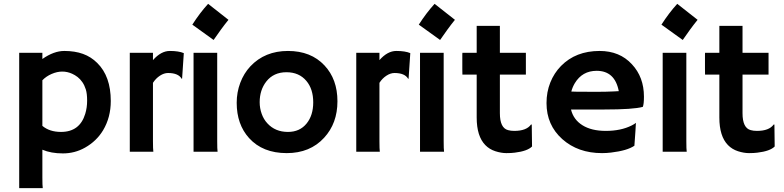

<svg xmlns="http://www.w3.org/2000/svg" viewBox="-20 -783 4046 991"><path d="M198.7 -10.3V133.3Q198.7 175.3 200.7 188H79.1V-510.3H198.7V-478.5Q257.8 -520 312 -520Q366.2 -520 408.2 -504.9Q450.2 -489.7 481.9 -458Q551.8 -389.2 551.8 -261.7Q551.8 -177.2 512.2 -110.8Q478.5 -54.7 418.9 -21Q366.2 8.8 304.7 8.8Q243.2 8.8 198.7 -10.3ZM198.7 -133.3Q235.8 -102.1 294.9 -102.1Q391.6 -102.1 419.9 -195.3Q429.7 -227.1 429.7 -263.4Q429.7 -299.8 422.9 -321.5Q416 -343.3 405 -359.1Q394 -375 380.4 -385.5Q366.7 -396 352.5 -402.3Q327.6 -413.6 301.3 -413.6Q274.9 -413.6 246.6 -401.4Q218.3 -389.2 198.7 -368.7Z M769.5 -54.7Q769.5 -12.7 771.5 0H649.9V-510.3H769.5V-472.7Q811 -520 856.7 -520Q902.3 -520 928.7 -508.8L919.9 -377.4L918 -376Q900.9 -406.2 847.2 -406.2Q826.7 -406.2 805.4 -392.3Q784.2 -378.4 769.5 -355.5Z M972.7 -655.8Q1011.7 -716.8 1054.2 -763.2L1159.2 -680.7Q1138.2 -654.8 1120.1 -629.9Q1120.1 -629.9 1082.5 -576.7ZM1101.1 -54.7Q1101.1 -12.7 1103 0H979V-510.3H1101.1Z M1201.7 -252.4Q1201.7 -306.2 1220 -355.2Q1238.3 -404.3 1272.5 -440.9Q1347.2 -520 1466.3 -520Q1585 -520 1654.8 -445.3Q1721.7 -374 1721.7 -260.3Q1721.7 -146.5 1652.8 -71.8Q1580.1 7.3 1460 7.3Q1335.9 7.3 1265.6 -70.3Q1201.7 -141.1 1201.7 -252.4ZM1320.3 -255.4Q1320.3 -224.6 1330.6 -195.8Q1340.8 -167 1359.9 -146.5Q1400.4 -102.1 1466.3 -102.1Q1527.3 -102.1 1562.5 -145.5Q1596.7 -187.5 1596.7 -254.9Q1596.7 -323.2 1561.5 -365.2Q1523.9 -410.2 1458.5 -410.2Q1392.1 -410.2 1354.5 -362.3Q1320.3 -318.4 1320.3 -255.4Z M1938.5 -54.7Q1938.5 -12.7 1940.4 0H1818.8V-510.3H1938.5V-472.7Q1980 -520 2025.6 -520Q2071.3 -520 2097.7 -508.8L2088.9 -377.4L2086.9 -376Q2069.8 -406.2 2016.1 -406.2Q1995.6 -406.2 1974.4 -392.3Q1953.1 -378.4 1938.5 -355.5Z M2141.6 -655.8Q2180.7 -716.8 2223.1 -763.2L2328.1 -680.7Q2307.1 -654.8 2289.1 -629.9Q2289.1 -629.9 2251.5 -576.7ZM2270 -54.7Q2270 -12.7 2272 0H2147.9V-510.3H2270Z M2634.3 -107.4Q2697.3 -107.4 2720.7 -140.1H2724.6L2726.1 -26.9Q2702.1 -2.9 2637.2 4.9Q2619.6 7.3 2593.5 7.3Q2567.4 7.3 2536.9 -2.4Q2506.3 -12.2 2484.9 -34.2Q2440.4 -79.6 2440.4 -176.3V-397.9H2366.7Q2366.2 -412.1 2366.2 -426.8V-502Q2366.2 -510.3 2366.7 -510.3H2440.4V-649.4H2560.1V-510.3H2694.3V-397.9H2560.1V-198.7Q2560.1 -122.1 2602.5 -111.3Q2616.2 -107.4 2634.3 -107.4Z M2800.8 -251Q2800.8 -308.1 2820.3 -356.9Q2839.8 -405.8 2875.5 -442.4Q2951.7 -520 3074.7 -520Q3178.7 -520 3241.7 -451.2Q3303.7 -384.8 3303.7 -284.2Q3303.7 -245.6 3297.9 -231.4Q3249 -217.8 3099.1 -217.8H2927.2Q2939.9 -165.5 2986.3 -136.5Q3032.7 -107.4 3106.9 -107.4Q3184.6 -107.4 3240.2 -135.3Q3254.9 -142.6 3262.2 -148.9Q3261.2 -128.4 3259.8 -106.9L3254.4 -30.8Q3217.3 -5.4 3134.3 4.4Q3109.9 7.3 3087.4 7.3Q2963.4 7.3 2882.3 -64.9Q2800.8 -137.7 2800.8 -251ZM3173.8 -312.5Q3153.8 -417.5 3059.6 -417.5Q2985.4 -417.5 2946.8 -353.5Q2935.1 -334 2928.7 -310.5Q2940.4 -310.1 2957.5 -309.6H2993.7Q3011.7 -309.1 3028.3 -309.1H3056.2Q3081.1 -309.1 3105 -309.6L3145 -311Q3161.1 -311.5 3173.8 -312.5Z M3394 -655.8Q3433.1 -716.8 3475.6 -763.2L3580.6 -680.7Q3559.6 -654.8 3541.5 -629.9Q3541.5 -629.9 3503.9 -576.7ZM3522.5 -54.7Q3522.5 -12.7 3524.4 0H3400.4V-510.3H3522.5Z M3886.7 -107.4Q3949.7 -107.4 3973.1 -140.1H3977.1L3978.5 -26.9Q3954.6 -2.9 3889.6 4.9Q3872.1 7.3 3845.9 7.3Q3819.8 7.3 3789.3 -2.4Q3758.8 -12.2 3737.3 -34.2Q3692.9 -79.6 3692.9 -176.3V-397.9H3619.1Q3618.7 -412.1 3618.7 -426.8V-502Q3618.7 -510.3 3619.1 -510.3H3692.9V-649.4H3812.5V-510.3H3946.8V-397.9H3812.5V-198.7Q3812.5 -122.1 3855 -111.3Q3868.7 -107.4 3886.7 -107.4Z"/></svg>

Font: Hammersmith One
Style: Regular
Weight: 400
Designer: Nicole Fally
Foundry: Nicole Fally
Version: Version 1.003